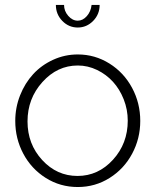

<svg xmlns="http://www.w3.org/2000/svg" viewBox="-20 -750 632 780"><path d="M352.1 -730H384.8Q384.8 -691.9 358.4 -665Q332 -638.2 295.9 -638.2Q259.3 -638.2 233.2 -665Q207 -691.9 207 -730H240.2Q240.2 -705.1 257.3 -685.5Q274.4 -666 295.9 -666Q316.4 -666 332.8 -684.6Q349.1 -703.1 352.1 -730ZM42 -258.8Q42 -313 61.5 -362.5Q81.1 -412.1 114.7 -448.7Q148.4 -485.4 195.8 -507.1Q243.2 -528.8 295.9 -528.8Q365.7 -528.8 424.6 -491.9Q483.4 -455.1 516.6 -393.1Q549.8 -331.1 549.8 -258.8Q549.8 -187 516.8 -125.5Q483.9 -64 425.3 -27.1Q366.7 9.8 295.9 9.8Q224.6 9.8 166 -27.1Q107.4 -64 74.7 -125.5Q42 -187 42 -258.8ZM499 -259.8Q499 -304.7 482.7 -346.2Q466.3 -387.7 439 -417.7Q411.6 -447.8 374.3 -465.8Q336.9 -483.9 295.9 -483.9Q212.9 -483.9 152.3 -416.7Q91.8 -349.6 91.8 -256.8Q91.8 -164.6 151.4 -99.9Q210.9 -35.2 294.9 -35.2Q378.9 -35.2 439 -101.1Q499 -167 499 -259.8Z"/></svg>

Font: Rawline Light
Style: Regular
Weight: 300
Designer: Matt McInerney, Pablo Impallari, Rodrigo Fuenzalida
Foundry: Matt McInerney, Pablo Impallari, Rodrigo Fuenzalida
Version: Version 4.020;PS 004.020;hotconv 1.0.88;makeotf.lib2.5.64775